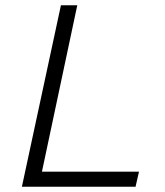

<svg xmlns="http://www.w3.org/2000/svg" viewBox="-20 -708 625 728"><path d="M63 0 211 -688H273L139 -57H507L494 0Z"/></svg>

Font: Saira SemiExpanded Light
Style: Italic
Weight: 300
Width: 6
Italic angle: -12°
Designer: Hector Gatti with collaboration of the Omnibus-Type team
Foundry: Omnibus-Type
Version: Version 1.101